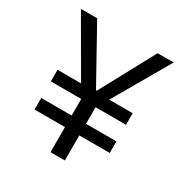

<svg xmlns="http://www.w3.org/2000/svg" viewBox="-161 -830 928 962"><g transform="rotate(30 302.5 -349.0)"><path d="M520 -145H344V0H261V-145H85V-212H261V-308H85V-375H221L34 -698H128L303 -383H308L478 -698H571L384 -375H520V-308H344V-212H520Z"/></g></svg>

Font: IBM Plex Sans Var
Style: Regular
Weight: 400
Designer: Mike Abbink, Paul van der Laan, Pieter van Rosmalen
Foundry: Bold Monday
Version: Version 3.000